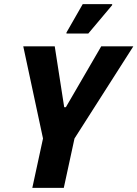

<svg xmlns="http://www.w3.org/2000/svg" viewBox="-20 -913 668 933"><path d="M137 0 189 -240 93 -688H246L292 -392H300L472 -688H628L342 -240L290 0ZM303 -750V-755L382 -893H525V-888L409 -750Z"/></svg>

Font: Saira SemiCondensed
Style: Bold Italic
Weight: 700
Width: 4
Italic angle: -12°
Designer: Hector Gatti with collaboration of the Omnibus-Type team
Foundry: Omnibus-Type
Version: Version 1.101